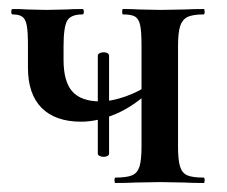

<svg xmlns="http://www.w3.org/2000/svg" viewBox="-20 -406 503 426"><path d="M210 -290Q215 -290 218.5 -288Q222 -286 222 -282V-65Q222 -62 218.5 -60Q215 -58 210 -58Q205 -58 201 -60Q197 -62 197 -65V-282Q197 -286 201 -288Q205 -290 210 -290ZM42 -256V-305Q42 -335 39.5 -349Q37 -363 30 -368.5Q23 -374 8 -374Q5 -374 5 -380Q5 -386 8 -386Q29 -386 40 -385L83 -384L128 -385Q141 -386 163 -386Q166 -386 166 -380Q166 -374 163 -374Q137 -374 129 -360Q121 -346 121 -303V-273Q121 -225 140.5 -203Q160 -181 203 -181Q227 -181 258.5 -192Q290 -203 312 -220L317 -208Q277 -170 236.5 -153Q196 -136 160 -136Q103 -136 72.5 -166.5Q42 -197 42 -256ZM236 -12Q261 -12 273 -17Q285 -22 289.5 -36.5Q294 -51 294 -81V-305Q294 -336 291 -350Q288 -364 280 -369Q272 -374 253 -374Q251 -374 251 -380Q251 -386 253 -386Q276 -386 289 -385L336 -384L391 -385Q406 -386 432 -386Q434 -386 434 -380Q434 -374 432 -374Q407 -374 395.5 -368Q384 -362 379.5 -347.5Q375 -333 375 -303V-81Q375 -51 379.5 -36.5Q384 -22 395.5 -17Q407 -12 432 -12Q434 -12 434 -6Q434 0 432 0Q405 0 390 -1L336 -2L279 -1Q263 0 236 0Q234 0 234 -6Q234 -12 236 -12Z"/></svg>

Font: Cormorant Infant SemiBold
Style: Regular
Weight: 600
Designer: Christian Thalmann (Catharsis Fonts)
Foundry: Catharsis Fonts
Version: Version 4.000